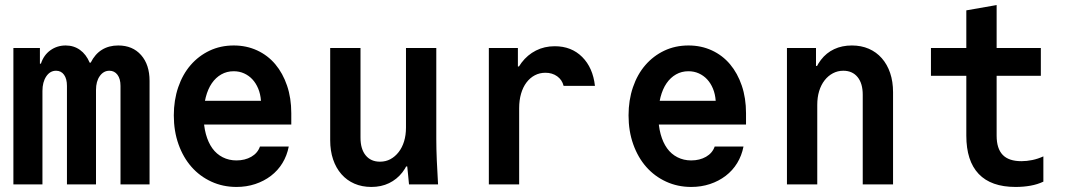

<svg xmlns="http://www.w3.org/2000/svg" viewBox="-20 -730 4240 760"><path d="M33 0H148V-370Q148 -405 163 -427.5Q178 -450 202 -450Q222 -450 233.5 -434Q245 -418 245 -390V0H360V-374Q360 -408 375 -429Q390 -450 413 -450Q433 -450 445 -434Q457 -418 457 -390V0H572V-410Q572 -474 538.5 -512Q505 -550 448 -550Q411 -550 383.5 -533Q356 -516 339 -482H335Q321 -515 296.5 -532.5Q272 -550 240 -550Q206 -550 179.5 -531Q153 -512 142 -478H138V-540H33Z M728 -237H1133V-282Q1133 -341.6 1116.3 -390.9Q1099.6 -440.1 1069.8 -475.6Q1040 -511 997.8 -530.5Q955.6 -550 905.4 -550Q853 -550 809.7 -529.5Q766.4 -509 734.7 -472.5Q703 -436 685.5 -384.8Q668 -333.5 668 -273.3Q668 -211 686.6 -158.8Q705.2 -106.6 738.1 -69.3Q771 -32 816.7 -11Q862.4 10 916 10Q955.6 10 990.3 -1.5Q1025 -13 1052.5 -34Q1080 -55 1098 -84.5Q1116 -114 1123 -150H1009Q1000 -124 974.8 -109.5Q949.6 -95 916 -95Q886.2 -95 861.6 -107.5Q837 -120 820.5 -143Q804 -166 795 -199Q786 -232 786 -272.7Q786 -312.6 794.5 -345.3Q803 -378 818.5 -400.5Q834 -423 856 -435.5Q878 -448 905 -448Q927.5 -448 946.2 -439.5Q965 -431 979 -416Q993 -401 1002 -379.5Q1011 -358 1013 -331H728Z M1707 -180V-540H1587V-225Q1587 -195 1579.5 -170.5Q1572 -146 1558 -128Q1544 -110 1525.5 -100Q1507 -90 1484 -90Q1448 -90 1427.5 -115Q1407 -140 1407 -185V-540H1287V-175Q1287 -133 1298.5 -99Q1310 -65 1331.5 -40.5Q1353 -16 1383 -3Q1413 10 1450 10Q1489 10 1520 -5Q1551 -20 1572.5 -47.5Q1594 -75 1605.5 -115Q1617 -155 1617 -205L1562 -71H1592Q1594 -54 1595.5 -36.5Q1597 -19 1599 0H1714Q1711 -48 1709 -95Q1707 -142 1707 -180Z M2035 0V-302Q2035 -333 2042.5 -359Q2050 -385 2064 -403.5Q2078 -422 2097 -432Q2116 -442 2139 -442Q2166 -442 2185.5 -428Q2205 -414 2211 -390H2335Q2327 -462 2284.5 -504.5Q2242 -547 2176 -547Q2135 -547 2101.5 -530Q2068 -513 2044.5 -482Q2021 -451 2008 -407.5Q1995 -364 1995 -311L2038 -467H2030V-540H1915V0Z M2528 -237H2933V-282Q2933 -341.6 2916.3 -390.9Q2899.6 -440.1 2869.8 -475.6Q2840 -511 2797.8 -530.5Q2755.6 -550 2705.4 -550Q2653 -550 2609.7 -529.5Q2566.4 -509 2534.7 -472.5Q2503 -436 2485.5 -384.8Q2468 -333.5 2468 -273.3Q2468 -211 2486.6 -158.8Q2505.2 -106.6 2538.1 -69.3Q2571 -32 2616.7 -11Q2662.4 10 2716 10Q2755.6 10 2790.3 -1.5Q2825 -13 2852.5 -34Q2880 -55 2898 -84.5Q2916 -114 2923 -150H2809Q2800 -124 2774.8 -109.5Q2749.6 -95 2716 -95Q2686.2 -95 2661.6 -107.5Q2637 -120 2620.5 -143Q2604 -166 2595 -199Q2586 -232 2586 -272.7Q2586 -312.6 2594.5 -345.3Q2603 -378 2618.5 -400.5Q2634 -423 2656 -435.5Q2678 -448 2705 -448Q2727.5 -448 2746.2 -439.5Q2765 -431 2779 -416Q2793 -401 2802 -379.5Q2811 -358 2813 -331H2528Z M3095 0H3215V-315Q3215 -345 3222.5 -369.5Q3230 -394 3244 -412Q3258 -430 3277 -440Q3296 -450 3318 -450Q3354 -450 3374.5 -425Q3395 -400 3395 -355V0H3515V-365Q3515 -407 3503.5 -441Q3492 -475 3470.5 -499.5Q3449 -524 3419 -537Q3389 -550 3352 -550Q3313 -550 3282 -535.5Q3251 -521 3229.5 -493Q3208 -465 3196.5 -425Q3185 -385 3185 -335L3218 -469H3210V-540H3095Z M3925 -193V-430H4100V-540H3925V-710L3805 -689V-540H3665V-430H3805V-193Q3805 -93 3854 -41.5Q3903 10 4000 10Q4031 10 4059 5Q4087 0 4110 -11V-111Q4088 -101 4066 -96.5Q4044 -92 4023 -92Q3973 -92 3949 -117Q3925 -142 3925 -193Z"/></svg>

Font: CommitMonoV142 ExtLt
Style: Regular
Weight: 200
Monospace: yes
Designer: Eigil Nikolajsen
Foundry: Eigil Nikolajsen
Version: Version 1.142